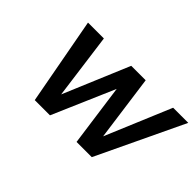

<svg xmlns="http://www.w3.org/2000/svg" viewBox="-89 -1077 1454 1454"><g transform="rotate(45 638.0 -350.0)"><path d="M202.1 -700.2H372.1L442.9 -171.9L665 -700.2H819.8L892.1 -171.9L1113.8 -700.2H1275.9L942.9 0H779.8L710.9 -499L495.1 0H332Z"/></g></svg>

Font: Trueno SemiBold
Style: Italic
Weight: 600
Designer: Julieta Ulanovsky
Foundry: Julieta Ulanovsky
Version: Version 3.001b | FøM Fix